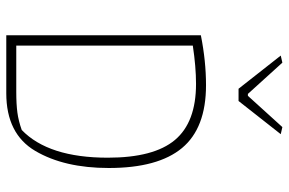

<svg xmlns="http://www.w3.org/2000/svg" viewBox="-170 -726 897 596"><g transform="rotate(90 278.0 -428.5)"><path d="M153 -852 175 -857 272 -750H278L375 -857L397 -852L294 -721H256ZM90 -604Q170 -620 245 -620Q378 -620 440 -545.5Q502 -471 502 -318Q502 -180 449 -90Q396 0 270 0H90ZM266 -31Q304 -31 330 -34.5Q356 -38 384 -48Q470 -131 470 -315Q470 -458 415 -523.5Q360 -589 241 -589Q188 -589 122 -579V-31Z"/></g></svg>

Font: Athiti ExtraLight
Style: Regular
Weight: 250
Version: Version 1.032